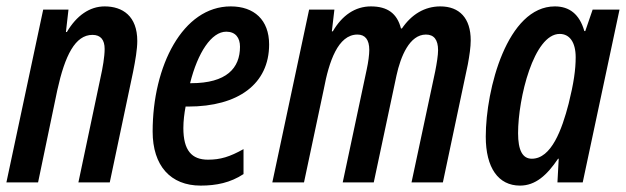

<svg xmlns="http://www.w3.org/2000/svg" viewBox="-24 -570 1956 600"><path d="M-4 0H95L155 -288C179 -397 211 -461 265 -461C291 -461 303 -445 303 -417C303 -393 297 -358 290 -327L221 0H319L392 -346C399 -381 405 -416 405 -442C405 -520 359 -550 303 -550C256 -550 215 -521 185 -470H182L190 -540H111Z M603 10C652 10 696 1 737 -26V-104C694 -80 665 -71 626 -71C575 -71 549 -100 549 -170C549 -192 552 -216 556 -237H564C721 -237 817 -308 817 -431C817 -508 770 -550 697 -550C547 -550 453 -364 453 -159C453 -52 509 10 603 10ZM570 -310C594 -406 637 -471 683 -471C712 -471 726 -452 726 -424C726 -357 684 -310 573 -310Z M827 0H926L988 -292C1004 -377 1032 -462 1093 -462C1117 -462 1130 -446 1130 -414C1130 -399 1127 -376 1122 -353L1047 0H1144L1215 -334C1228 -394 1256 -462 1307 -462C1332 -462 1345 -446 1345 -413C1345 -398 1341 -372 1336 -347L1262 0H1360L1438 -369C1443 -396 1447 -423 1447 -444C1447 -513 1412 -550 1352 -550C1303 -550 1262 -525 1232 -481H1229C1217 -528 1187 -550 1135 -550C1086 -550 1045 -522 1016 -472H1013L1021 -540H942Z M1601 10C1649 10 1685 -22 1720 -74H1722L1718 0H1797L1912 -540H1828L1805 -473H1802C1787 -526 1755 -550 1710 -550C1561 -550 1494 -291 1494 -143C1494 -46 1533 10 1601 10ZM1638 -74C1609 -74 1595 -100 1595 -154C1595 -263 1644 -464 1725 -464C1756 -464 1775 -438 1775 -391C1775 -353 1769 -310 1753 -246C1732 -165 1699 -74 1638 -74Z"/></svg>

Font: Noto Sans UI Condensed Medium
Style: Italic
Weight: 500
Width: 3
Italic angle: -12°
Designer: Monotype Design Team
Foundry: Monotype Imaging Inc.
Version: Version 1.901